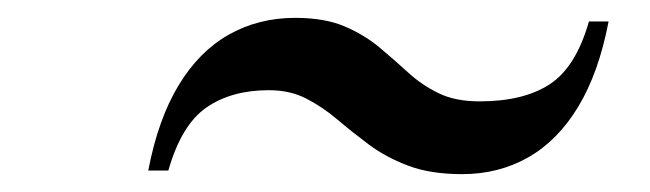

<svg xmlns="http://www.w3.org/2000/svg" viewBox="-20 -534 728 215"><path d="M497.5 -339Q462 -339 437 -348.5Q412 -358 393.2 -372Q374.5 -386 358 -400Q341.5 -414 323.2 -423.5Q305 -433 281 -433Q239 -433 211 -413.5Q183 -394 168.5 -343H146Q157 -400.5 180 -438.5Q203 -476.5 236.2 -495.2Q269.5 -514 310.5 -514Q343.5 -514 365.8 -504.5Q388 -495 404.8 -481Q421.5 -467 436.8 -453Q452 -439 470.8 -429.8Q489.5 -420.5 517 -420.5Q566.5 -420.5 595.8 -439.8Q625 -459 639.5 -510H661.5Q650.5 -452.5 627.5 -414.5Q604.5 -376.5 571.5 -357.8Q538.5 -339 497.5 -339Z"/></svg>

Font: Bodoni Moda 11pt Medium
Style: Italic
Weight: 500
Italic angle: -13°
Designer: Owen Earl
Foundry: indestructible type
Version: Version 2.004